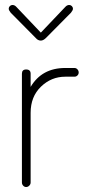

<svg xmlns="http://www.w3.org/2000/svg" viewBox="-20 -751 348 771"><path d="M279 -443H242Q186 -443 144.5 -403Q103 -363 103 -298V-18Q103 -11 97.5 -5.5Q92 0 85 0Q78 0 73 -5.5Q68 -11 68 -18V-455Q68 -472 85 -472Q103 -472 103 -455V-402Q148 -478 242 -478H279Q286 -478 291 -472.5Q296 -467 296 -460Q296 -453 291 -448Q286 -443 279 -443ZM265 -700 165 -599Q154 -588 144 -588Q132 -588 123 -599L23 -700Q15 -710 15 -716Q15 -722 19.5 -726.5Q24 -731 30 -731Q39 -731 46 -723L144 -620L242 -723Q249 -731 258 -731Q264 -731 268.5 -726.5Q273 -722 273 -716Q273 -710 265 -700Z"/></svg>

Font: Dosis
Style: ExtraLight
Weight: 250
Designer: Edgar Tolentino, Pablo Impallari, Igino Marini
Foundry: Edgar Tolentino, Pablo Impallari, Igino Marini
Version: Version 1.007